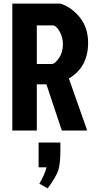

<svg xmlns="http://www.w3.org/2000/svg" viewBox="-20 -720 530 1059"><path d="M48 -700H314Q377 -679 421.5 -622.5Q466 -566 466 -484Q466 -350 360 -287L461 0H321L236 -255H183V0H48ZM183 -580V-367H269Q286 -371 306.5 -401.5Q327 -432 327 -476Q327 -514 309.5 -545Q292 -576 275 -580ZM193 203V66H313V109Q313 185 301 220.5Q289 256 243 319L197 293Q226 244 237 203Z"/></svg>

Font: Jockey One
Style: Regular
Weight: 400
Designer: TypeTogether
Foundry: TypeTogether
Version: Version 1.002